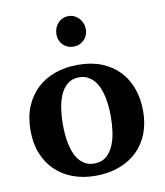

<svg xmlns="http://www.w3.org/2000/svg" viewBox="-83 -794 750 875"><g transform="rotate(-10 292.0 -357.0)"><path d="M403.8 -242.2Q403.8 -263.2 401.9 -286.4Q399.9 -309.6 395.3 -332Q390.6 -354.5 382.3 -374.5Q374 -394.5 361.6 -409.7Q349.1 -424.8 332 -433.8Q314.9 -442.9 292 -442.9Q258.3 -442.9 236.8 -424.3Q215.3 -405.8 203.4 -376.7Q191.4 -347.7 186.8 -313Q182.1 -278.3 182.1 -246.1Q182.1 -224.6 183.8 -201.2Q185.5 -177.7 190.2 -155.3Q194.8 -132.8 202.6 -112.8Q210.4 -92.8 222.9 -77.4Q235.4 -62 252.4 -53Q269.5 -43.9 293 -43.9Q327.1 -43.9 348.6 -62.3Q370.1 -80.6 382.3 -109.4Q394.5 -138.2 399.2 -173.3Q403.8 -208.5 403.8 -242.2ZM553.2 -241.2Q553.2 -185.1 535.4 -138.4Q517.6 -91.8 483.4 -58.3Q449.2 -24.9 400.1 -6.3Q351.1 12.2 289.1 12.2Q231.9 12.2 184.8 -5.4Q137.7 -22.9 103.8 -55.7Q69.8 -88.4 51 -135.5Q32.2 -182.6 32.2 -242.2Q32.2 -303.7 51.8 -351.6Q71.3 -399.4 106.2 -432.4Q141.1 -465.3 189.5 -482.7Q237.8 -500 295.9 -500Q357.9 -500 405.8 -481Q453.6 -461.9 486.3 -427.5Q519 -393.1 536.1 -345.7Q553.2 -298.3 553.2 -241.2ZM360.8 -652.8Q360.8 -639.2 355.7 -626.7Q350.6 -614.3 341.3 -605Q332 -595.7 319.6 -590.3Q307.1 -585 292.5 -585Q277.8 -585 265.4 -590.1Q252.9 -595.2 243.9 -604.2Q234.9 -613.3 229.7 -625.7Q224.6 -638.2 224.6 -652.8Q224.6 -668 229.5 -681.2Q234.4 -694.3 243.4 -704.3Q252.4 -714.4 264.9 -720.2Q277.3 -726.1 292.5 -726.1Q306.6 -726.1 319.1 -720.5Q331.5 -714.8 340.8 -704.8Q350.1 -694.8 355.5 -681.4Q360.8 -668 360.8 -652.8Z"/></g></svg>

Font: Charis SIL Eur
Style: Bold
Weight: 700
Foundry: SIL International
Version: Version 5.000